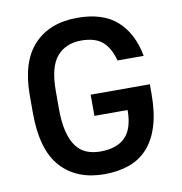

<svg xmlns="http://www.w3.org/2000/svg" viewBox="-80 -783 821 866"><g transform="rotate(-10 330.0 -350.0)"><path d="M330 8Q203 8 131 -71.5Q59 -151 59 -320V-400Q59 -554 131 -631Q203 -708 330 -708Q447 -708 511.5 -650.5Q576 -593 596 -487H476Q460 -547 426.5 -575.5Q393 -604 330 -604Q259 -604 218.5 -557Q178 -510 178 -400V-320Q178 -257 188.5 -214.5Q199 -172 218.5 -145.5Q238 -119 266 -107.5Q294 -96 330 -96Q405 -96 443.5 -135Q482 -174 482 -259H330V-356H601V-312Q601 -227 582.5 -166.5Q564 -106 529 -67Q494 -28 443.5 -10Q393 8 330 8Z"/></g></svg>

Font: Golos UI Medium
Style: Regular
Weight: 500
Designer: A.Korolkova, Vitaly Kuzmin
Foundry: ParaType Ltd
Version: Version 2.000